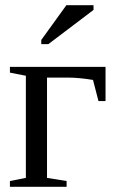

<svg xmlns="http://www.w3.org/2000/svg" viewBox="-20 -715 450 735"><path d="M384 -328H357L336 -409Q282 -418 239 -418H160V-34L235 -22V0H18V-22L79 -34V-425L18 -437V-459H384ZM138 -546V-562L234 -695H338V-677L165 -546Z"/></svg>

Font: Libra Serif Modern
Style: Regular
Weight: 400
Designer: Stefan Peev, Context Ltd
Foundry: Stefan Peev, Context Ltd
Version: Version 1.000